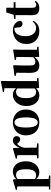

<svg xmlns="http://www.w3.org/2000/svg" viewBox="1524 -2390 1125 4212"><g transform="rotate(-90 2086.0 -283.5)"><path d="M35 259V230L143 219H244L343 230V259ZM101 259Q102 213 102.5 168.5Q103 124 103.5 83Q104 42 104 7V-320Q104 -369 103.5 -400Q103 -431 101 -467L27 -475V-499L242 -562L255 -552L265 -474L266 -468V-74L264 -60V6Q264 41 264.5 82.5Q265 124 265.5 168.5Q266 213 267 259ZM410 17Q360 17 317.5 -7.5Q275 -32 240 -85H228L249 -94Q272 -70 295 -62Q318 -54 349 -54Q388 -54 417.5 -74.5Q447 -95 463.5 -143.5Q480 -192 480 -275Q480 -397 447 -445.5Q414 -494 355 -494Q327 -494 301 -483Q275 -472 241 -433L224 -444H231Q268 -506 320.5 -534.5Q373 -563 434 -563Q496 -563 545.5 -530Q595 -497 624.5 -433Q654 -369 654 -276Q654 -185 620.5 -119.5Q587 -54 532 -18.5Q477 17 410 17Z M721 0V-31L828 -42H938L1047 -31V0ZM786 0Q788 -26 788.5 -68.5Q789 -111 789.5 -157Q790 -203 790 -238V-321Q790 -371 789 -401Q788 -431 786 -467L713 -475V-499L931 -562L944 -553L952 -409V-408V-238Q952 -203 952.5 -157Q953 -111 953.5 -68.5Q954 -26 955 0ZM952 -321 913 -386H945Q959 -444 985.5 -483.5Q1012 -523 1045 -543Q1078 -563 1110 -563Q1146 -563 1173 -546Q1200 -529 1207 -484Q1206 -450 1188.5 -426.5Q1171 -403 1133 -403Q1105 -403 1085 -419Q1065 -435 1045 -463L1022 -492L1054 -484Q1016 -458 992 -420.5Q968 -383 952 -321Z M1506 17Q1420 17 1356.5 -19.5Q1293 -56 1258 -122Q1223 -188 1223 -276Q1223 -365 1261 -429Q1299 -493 1363.5 -528Q1428 -563 1506 -563Q1585 -563 1649.5 -528.5Q1714 -494 1752 -430Q1790 -366 1790 -276Q1790 -187 1754.5 -121Q1719 -55 1655.5 -19Q1592 17 1506 17ZM1506 -18Q1560 -18 1588.5 -81Q1617 -144 1617 -274Q1617 -405 1588.5 -466.5Q1560 -528 1506 -528Q1453 -528 1424 -466.5Q1395 -405 1395 -274Q1395 -144 1424 -81Q1453 -18 1506 -18Z M2101 17Q2036 17 1982.5 -17Q1929 -51 1898 -115Q1867 -179 1867 -269Q1867 -360 1901.5 -426Q1936 -492 1992.5 -527.5Q2049 -563 2115 -563Q2169 -563 2209 -538Q2249 -513 2282 -462H2291L2272 -450Q2249 -474 2225.5 -484Q2202 -494 2179 -494Q2141 -494 2109.5 -474.5Q2078 -455 2059 -407Q2040 -359 2040 -275Q2040 -194 2057.5 -145.5Q2075 -97 2105.5 -75.5Q2136 -54 2174 -54Q2200 -54 2223.5 -64Q2247 -74 2269 -96L2291 -80H2280Q2247 -35 2202 -9Q2157 17 2101 17ZM2264 12 2252 -77V-79V-471L2258 -483V-749L2176 -756V-783L2403 -826L2417 -817L2414 -657V-35L2478 -31V0Z M2755 17Q2680 17 2636.5 -29Q2593 -75 2594 -189L2597 -505L2631 -480L2528 -500V-527L2750 -557L2763 -547L2757 -393V-174Q2757 -114 2778.5 -91.5Q2800 -69 2837 -69Q2878 -69 2913 -95Q2948 -121 2974 -160L3013 -103H2955Q2918 -51 2868.5 -17Q2819 17 2755 17ZM2945 14 2939 -107V-110L2943 -487L2876 -500V-522L3095 -557L3106 -547L3102 -393V-35L3166 -29V1Z M3507 17Q3431 17 3367.5 -15.5Q3304 -48 3266 -110.5Q3228 -173 3228 -264Q3228 -362 3269.5 -428.5Q3311 -495 3380 -529Q3449 -563 3532 -563Q3587 -563 3631.5 -542Q3676 -521 3704 -485Q3732 -449 3738 -404Q3722 -351 3671 -351Q3640 -351 3616.5 -372.5Q3593 -394 3591 -449L3577 -545L3654 -499Q3626 -514 3602.5 -521Q3579 -528 3553 -528Q3509 -528 3474 -499.5Q3439 -471 3419 -417Q3399 -363 3399 -286Q3399 -176 3448 -115Q3497 -54 3579 -54Q3623 -54 3658 -74Q3693 -94 3718 -129L3737 -116Q3700 -47 3646 -15Q3592 17 3507 17Z M3942 -505V-546H4145V-505ZM4015 17Q3939 17 3899 -20Q3859 -57 3859 -139Q3859 -169 3859.5 -193.5Q3860 -218 3860 -249V-505H3779V-537L3883 -548L3865 -536L3920 -708H4023L4022 -529V-519V-127Q4022 -87 4039.5 -68.5Q4057 -50 4087 -50Q4106 -50 4121 -58Q4136 -66 4156 -82L4172 -66Q4150 -26 4111.5 -4.5Q4073 17 4015 17Z"/></g></svg>

Font: Noto Serif TC ExtraLight Black
Style: Regular
Weight: 900
Version: Version 2.003-H1;hotconv 1.1.1;makeotfexe 2.6.0